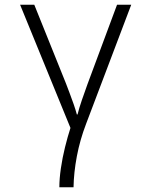

<svg xmlns="http://www.w3.org/2000/svg" viewBox="-20 -552 640 812"><path d="M231 240Q231 204 237.5 159.5Q244 115 255 70.5Q266 26 278 -11L65 -532H125L259 -199Q265 -183 274 -159.5Q283 -136 291.5 -111.5Q300 -87 305 -68H308Q314 -93 326.5 -129.5Q339 -166 350 -196L475 -532H535L344 -28Q318 40 305 109Q292 178 291 240Z"/></svg>

Font: Noto Sans Mono Light
Style: Regular
Weight: 300
Designer: Monotype Design Team
Foundry: Monotype Imaging Inc.
Version: Version 2.014; ttfautohint (v1.8.4.7-5d5b)